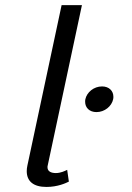

<svg xmlns="http://www.w3.org/2000/svg" viewBox="-20 -720 515 748"><path d="M420.8 -333.3C421.7 -336.7 421.7 -340 421.7 -343.3C421.7 -365.8 405 -383.3 377.5 -383.3C345.8 -383.3 318.3 -360.8 312.5 -333.3C311.7 -330 311.7 -326.7 311.7 -323.3C311.7 -300.8 328.3 -283.3 355.8 -283.3C387.5 -283.3 415 -305.8 420.8 -333.3ZM248.3 -12.5 241.7 -58.3C233.3 -54.2 216.7 -45.8 197.5 -45.8C180 -45.8 165 -51.7 165 -68.3C165 -70.8 165 -72.5 165.8 -75L299.2 -700H220L86.7 -75C85 -67.5 84.2 -60 84.2 -53.3C84.2 -13.3 110.8 8.3 160.8 8.3C205 8.3 236.7 -6.7 248.3 -12.5Z"/></svg>

Font: BoonHome
Style: Book Oblique
Weight: 400
Italic angle: -12°
Designer: Sungsit Sawaiwan
Foundry: Sungsit Sawaiwan
Version: Version 0.2